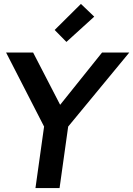

<svg xmlns="http://www.w3.org/2000/svg" viewBox="-20 -960 680 980"><path d="M259 -807 319 -746 461 -875 393 -940ZM284 0 328 -314 640 -692H501L287 -425L149 -692H11L205 -314L161 0Z"/></svg>

Font: Cantarell
Style: BoldOblique
Weight: 700
Italic angle: -8°
Designer: Dave Crossland
Version: Version 0.024